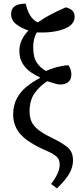

<svg xmlns="http://www.w3.org/2000/svg" viewBox="-20 -823 438 1052"><path d="M292 209 260 185Q288 147 297.5 123Q307 99 307 79Q307 50 290 35Q273 20 237 4Q137 -39 95 -84.5Q53 -130 52 -194Q52 -247 73 -285Q94 -323 127.5 -349.5Q161 -376 198 -395V-400Q176 -409 150 -426.5Q124 -444 105 -473Q86 -502 86 -545Q86 -573 98 -601Q110 -629 136 -656Q100 -667 70.5 -689Q41 -711 41 -745Q41 -770 53.5 -782.5Q66 -795 84.5 -799Q103 -803 121 -803Q129 -765 145 -739Q161 -713 187 -700Q216 -721 254 -741.5Q292 -762 341 -783Q368 -775 378.5 -763Q389 -751 389 -731Q389 -687 331.5 -664.5Q274 -642 181 -645Q172 -628 167 -608.5Q162 -589 162 -564Q162 -509 181.5 -480Q201 -451 232 -434Q271 -451 305 -458.5Q339 -466 355 -465Q364 -453 367.5 -439.5Q371 -426 371 -415Q371 -387 353.5 -373Q336 -359 307 -360Q298 -360 280 -365.5Q262 -371 239 -378Q197 -351 169.5 -312Q142 -273 142 -212Q142 -183 151.5 -159.5Q161 -136 186 -115Q211 -94 258 -71Q320 -41 350 -16Q380 9 380 55Q380 93 359.5 128.5Q339 164 292 209Z"/></svg>

Font: Noto Serif Condensed
Style: Regular
Weight: 400
Width: 3
Designer: Monotype Design Team
Foundry: Monotype Imaging Inc.
Version: Version 2.013; ttfautohint (v1.8.4.7-5d5b)